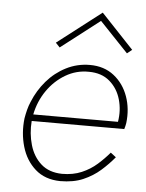

<svg xmlns="http://www.w3.org/2000/svg" viewBox="-51 -728 592 779"><g transform="rotate(5 245.0 -338.0)"><path d="M91 -250Q102 -304 132 -347.5Q162 -391 206 -417Q250 -443 301 -442Q353 -442 386 -413.5Q419 -385 431.5 -341Q444 -297 436 -250ZM87 -223H464Q466 -229 467.5 -235.5Q469 -242 470 -248Q477 -306 459 -356.5Q441 -407 401 -438.5Q361 -470 303 -470Q251 -470 206 -447Q161 -424 128 -385.5Q95 -347 76 -300Q69 -284 64.5 -266.5Q60 -249 57 -231Q50 -171 66 -116Q82 -61 121.5 -26Q161 9 223 10Q277 10 316.5 -7Q356 -24 386 -50.5Q416 -77 440 -106L418 -123Q397 -98 370 -74Q343 -50 308 -35Q273 -20 228 -20Q175 -21 142.5 -50Q110 -79 96.5 -125.5Q83 -172 87 -223ZM332 -652 448 -530 468 -546 336 -686 157 -548 174 -530Z"/></g></svg>

Font: Jost* 200 Thin Italic
Style: Italic
Weight: 200
Italic angle: -10°
Version: Version 3.200; ttfautohint (v0.97) -l 8 -r 50 -G 200 -x 14 -